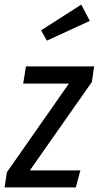

<svg xmlns="http://www.w3.org/2000/svg" viewBox="-39 -816 430 836"><path d="M371 -527 361 -459 91 -74H311L291 0H-19L-9 -66L261 -452H62L74 -527ZM315 -796 352 -725 165 -639 140 -684Z"/></svg>

Font: Fira Sans Extra Condensed
Style: Italic
Weight: 400
Width: 3
Italic angle: -8°
Designer: Carrois Corporate & Edenspiekermann AG
Foundry: Carrois Corporate GbR & Edenspiekermann AG
Version: Version 4.203